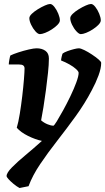

<svg xmlns="http://www.w3.org/2000/svg" viewBox="-20 -742 527 962"><path d="M78 200Q63 192 48 179.5Q33 167 23 156Q13 145 13 140Q13 124 40 96.5Q67 69 108 35Q149 1 190 -36Q157 -43 120.5 -61Q84 -79 64 -102Q72 -128 79 -171Q86 -214 91.5 -260.5Q97 -307 100 -345Q103 -383 103 -399Q103 -409 96.5 -414Q90 -419 74 -419H24Q24 -427 27 -443.5Q30 -460 32 -464Q46 -471 72 -479.5Q98 -488 124 -494Q150 -500 163 -500Q190 -500 207.5 -487.5Q225 -475 225 -449Q225 -419 220.5 -377Q216 -335 210 -289.5Q204 -244 197.5 -204Q191 -164 186 -139Q201 -126 219 -119Q237 -112 247 -112Q251 -112 264.5 -134Q278 -156 296.5 -189.5Q315 -223 333 -260.5Q351 -298 362.5 -329.5Q374 -361 374 -377Q374 -384 361 -396Q348 -408 327.5 -419.5Q307 -431 286 -439Q286 -445 289 -458Q292 -471 294 -474Q302 -480 318.5 -486Q335 -492 351 -496Q367 -500 375 -500Q384 -500 402.5 -491Q421 -482 440.5 -469Q460 -456 473.5 -444.5Q487 -433 487 -427Q487 -400 473.5 -363.5Q460 -327 440 -290Q405 -223 359 -159.5Q313 -96 266.5 -36.5Q220 23 181.5 80Q143 137 123 191ZM385 -571Q376 -571 363 -585Q350 -599 341 -618Q332 -637 332 -651Q332 -661 344.5 -673Q357 -685 375 -696Q393 -707 410 -714.5Q427 -722 436 -722Q446 -722 457.5 -707.5Q469 -693 477 -673.5Q485 -654 485 -640Q485 -630 473.5 -618Q462 -606 445 -595Q428 -584 411.5 -577.5Q395 -571 385 -571ZM180 -571Q170 -571 157.5 -585Q145 -599 136 -618Q127 -637 127 -651Q127 -661 139.5 -673Q152 -685 170 -696Q188 -707 205 -714.5Q222 -722 231 -722Q241 -722 252.5 -707.5Q264 -693 272 -673.5Q280 -654 280 -640Q280 -630 268.5 -618Q257 -606 240 -595Q223 -584 206.5 -577.5Q190 -571 180 -571Z"/></svg>

Font: Texturina 72pt 72pt ExtraBold
Style: Italic
Weight: 800
Italic angle: -11°
Designer: Guillermo Torres Carreño
Foundry: Omnibus-Type
Version: Version 1.002; ttfautohint (v1.8.3)